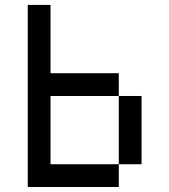

<svg xmlns="http://www.w3.org/2000/svg" viewBox="-20 -747 676 767"><path d="M90.9 -727.3V0H454.5V-90.9H181.8V-363.6H454.5V-454.5H181.8V-727.3ZM454.5 -363.6V-90.9H545.5V-363.6Z"/></svg>

Font: Departure Mono
Style: Regular
Weight: 400
Monospace: yes
Designer: Helena Zhang
Version: Version 1.500;Glyphs 3.3.1 (3343)